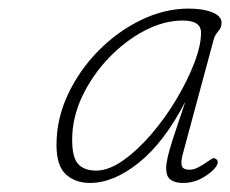

<svg xmlns="http://www.w3.org/2000/svg" viewBox="-20 -730 522 435"><path d="M394 -380.5Q389.5 -364 391.8 -354.8Q394 -345.5 409.5 -345.5Q418.5 -345.5 427.5 -350Q436.5 -354.5 446 -361Q454.5 -367 459.5 -370Q464.5 -373 468.5 -370.5Q477.5 -365 469.5 -352.5Q461.5 -340.5 440.5 -328Q419.5 -315.5 394.5 -315.5Q376.5 -315.5 366.5 -322.8Q356.5 -330 356.5 -348.5Q356.5 -359 359.8 -373.5Q363 -388 372.2 -416.8Q381.5 -445.5 400 -500Q352.5 -408 295 -361.8Q237.5 -315.5 184 -315.5Q150.5 -315.5 129.2 -335Q108 -354.5 108 -401.5Q108 -461 134 -516.2Q160 -571.5 203.2 -615.2Q246.5 -659 299.8 -684.8Q353 -710.5 407 -710.5Q440.5 -710.5 461.2 -702Q482 -693.5 482 -678Q482 -667.5 474.2 -658.8Q466.5 -650 464 -640ZM143.5 -413Q143.5 -373 157.2 -358.2Q171 -343.5 198 -343.5Q226 -343.5 258.5 -366.2Q291 -389 322.2 -425.2Q353.5 -461.5 379 -504Q404.5 -546.5 420 -586.8Q435.5 -627 435.5 -656Q435.5 -683.5 394 -683.5Q351.5 -683.5 307.5 -660.5Q263.5 -637.5 226.2 -598.5Q189 -559.5 166.2 -511.5Q143.5 -463.5 143.5 -413Z"/></svg>

Font: Fraunces 9pt SuperSoft Thin
Style: Italic
Weight: 100
Italic angle: -16°
Version: Version 1.000;[0bf87f6ff]